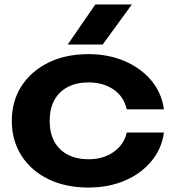

<svg xmlns="http://www.w3.org/2000/svg" viewBox="-20 -827 783 862"><path d="M716 -232Q706 -159 659.5 -103Q613 -47 540 -16Q467 15 377 15Q275 15 197.5 -22.5Q120 -60 76.5 -128Q33 -196 33 -284Q33 -373 76.5 -440.5Q120 -508 197.5 -546Q275 -584 377 -584Q467 -584 540 -552.5Q613 -521 659.5 -465.5Q706 -410 716 -336H549Q536 -394 489.5 -425.5Q443 -457 377 -457Q324 -457 284.5 -436.5Q245 -416 224 -377.5Q203 -339 203 -284Q203 -230 224 -191.5Q245 -153 284.5 -132.5Q324 -112 377 -112Q444 -112 490.5 -145Q537 -178 549 -232ZM408 -807H572L441 -627H284Z"/></svg>

Font: Unbounded Medium
Style: Regular
Weight: 500
Designer: Luke Prowse, Jean-Baptiste Morizot, Fátima Lázaro, Florian Runge
Foundry: NaN
Version: Version 1.700